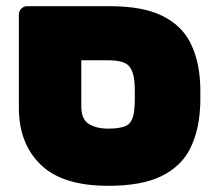

<svg xmlns="http://www.w3.org/2000/svg" viewBox="-20 -591 696 621"><path d="M330 10Q182 10 111.5 -58.5Q41 -127 41 -242V-544Q41 -555 49 -563Q57 -571 68 -571H334Q442 -571 504.5 -540Q567 -509 595 -454Q623 -399 627 -326Q628 -316 628 -300Q628 -284 628 -267.5Q628 -251 627 -241Q623 -166 594.5 -109.5Q566 -53 502.5 -21.5Q439 10 330 10ZM329 -175Q380 -175 396.5 -190Q413 -205 415 -246Q416 -256 416 -270Q416 -284 416 -297.5Q416 -311 415 -321Q413 -359 397 -377.5Q381 -396 329 -396H243V-246Q243 -205 267.5 -190Q292 -175 329 -175Z"/></svg>

Font: Rubik Black
Style: Regular
Weight: 900
Designer: Hubert and Fischer
Foundry: Hubert and Fischer
Version: Version 2.300;gftools[0.9.30]